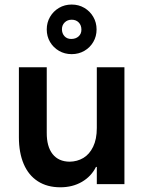

<svg xmlns="http://www.w3.org/2000/svg" viewBox="-20 -794 618 828"><path d="M516.6 0H397.5V-74.2H394Q373.5 -33.2 333.3 -9.8Q293 13.7 240.2 13.7Q183.6 13.7 143.3 -12.2Q103 -38.1 82.3 -86.7Q61.5 -135.3 61.5 -202.1V-503.9H181.6V-221.7Q181.2 -162.1 206.8 -129.6Q232.4 -97.2 280.3 -96.7Q313 -97.2 339.4 -112.8Q365.7 -128.4 381.6 -161.1Q397.5 -193.8 397.5 -242.2V-503.9H516.6ZM331.1 -666Q331.1 -685.1 319.6 -697Q308.1 -709 289.1 -709Q271 -709 259 -697.3Q247.1 -685.5 247.1 -668Q247.1 -649.9 258.1 -637.9Q269 -626 287.1 -626Q306.6 -626 318.8 -637Q331.1 -647.9 331.1 -666ZM181.6 -667Q181.6 -696.8 195.8 -721.2Q210 -745.6 234.4 -760Q258.8 -774.4 289.1 -774.4Q319.3 -774.4 343.8 -760Q368.2 -745.6 382.3 -721.2Q396.5 -696.8 396.5 -667Q396.5 -637.2 382.3 -613Q368.2 -588.9 343.8 -574.7Q319.3 -560.5 289.1 -560.5Q258.8 -560.5 234.4 -574.7Q210 -588.9 195.8 -613Q181.6 -637.2 181.6 -667Z"/></svg>

Font: Wanted Sans SemiBold
Style: Regular
Weight: 600
Designer: Original Design by Kil Hyung-jin and Kang Hanbin, Wanted Lab, Inc; Hangeul from Source Han Sans by Jang Soo-young and Ka
Foundry: Wanted Lab, Inc.
Version: Version 1.003